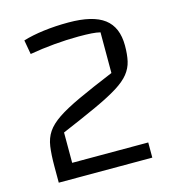

<svg xmlns="http://www.w3.org/2000/svg" viewBox="-98 -724 737 807"><g transform="rotate(-15 270.5 -320.0)"><path d="M59 0V-72Q59 -122 64 -157Q69 -192 86.5 -218Q104 -244 139.5 -268Q175 -292 236.5 -320.5Q298 -349 392 -388V-565Q376 -569 354 -570.5Q332 -572 298 -572Q248 -572 192 -567Q136 -562 85 -553L74 -615Q113 -627 164 -633.5Q215 -640 272 -640Q378 -640 427.5 -602.5Q477 -565 477 -485Q477 -446 470.5 -417.5Q464 -389 445 -365Q426 -341 388.5 -317.5Q351 -294 289 -265.5Q227 -237 135 -198V-66H466V0Z"/></g></svg>

Font: Changa ExtraLight Light
Style: Regular
Weight: 300
Version: Version 3.002; ttfautohint (v1.8.2)